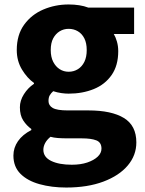

<svg xmlns="http://www.w3.org/2000/svg" viewBox="-20 -598 647 859"><path d="M276 241Q211 241 157 226Q103 211 71.5 179.5Q40 148 40 98Q40 63 60.5 33.5Q81 4 120 -16V-21Q99 -36 84 -59Q69 -82 69 -118Q69 -148 87 -176.5Q105 -205 132 -223V-227Q102 -248 78.5 -286.5Q55 -325 55 -374Q55 -442 88 -487.5Q121 -533 174 -555.5Q227 -578 287 -578Q312 -578 334.5 -574.5Q357 -571 375 -564H580V-446H489Q497 -433 503 -412.5Q509 -392 509 -369Q509 -305 479.5 -262.5Q450 -220 399.5 -199.5Q349 -179 287 -179Q272 -179 254.5 -181.5Q237 -184 218 -190Q208 -181 202.5 -171.5Q197 -162 197 -146Q197 -126 216 -115Q235 -104 283 -104H376Q479 -104 534.5 -70Q590 -36 590 39Q590 97 551.5 142.5Q513 188 442.5 214.5Q372 241 276 241ZM287 -277Q310 -277 328.5 -288.5Q347 -300 357.5 -321.5Q368 -343 368 -374Q368 -405 357.5 -426Q347 -447 328.5 -458Q310 -469 287 -469Q265 -469 247 -458Q229 -447 218 -426.5Q207 -406 207 -374Q207 -343 218 -321.5Q229 -300 247 -288.5Q265 -277 287 -277ZM301 139Q341 139 370.5 129Q400 119 417 103Q434 87 434 67Q434 39 411 30Q388 21 346 21H285Q257 21 238.5 19.5Q220 18 206 14Q190 27 182 42Q174 57 174 72Q174 105 209 122Q244 139 301 139Z"/></svg>

Font: Noto Sans HK Thin ExtraBold
Style: Regular
Weight: 800
Version: Version 2.004-H2;hotconv 1.0.118;makeotfexe 2.5.65603